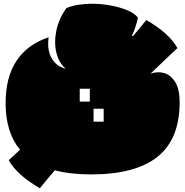

<svg xmlns="http://www.w3.org/2000/svg" viewBox="-20 -897 990 1026"><path d="M193 109Q69 37 27 -41L87 -97Q10 -189 10 -346Q10 -620 240 -698Q237 -680 237.5 -655.5Q238 -631 247 -605.5Q256 -580 276 -559.5Q296 -539 332 -529Q295 -560 281.5 -614.5Q268 -669 281 -733Q294 -797 335 -854Q364 -866 399 -871.5Q434 -877 471 -877Q523 -877 573 -867.5Q623 -858 661.5 -841.5Q700 -825 717 -803Q714 -785 705 -757Q696 -729 685 -706L691 -704L762 -790Q886 -718 928 -640Q892 -606 856 -572Q820 -538 784 -503Q822 -517 857.5 -506.5Q893 -496 916.5 -458Q940 -420 940 -351Q940 -154 822 -59.5Q704 35 467 35Q412 35 363 29.5Q314 24 273 13Q253 36 233 60Q213 84 193 109ZM406 -354H460V-423H406ZM480 -247H534V-316H480Z"/></svg>

Font: Oi
Style: Regular
Weight: 400
Designer: Kostas Bartsokas, Mohamad Dakak
Foundry: Foundry5
Version: Version 4.000